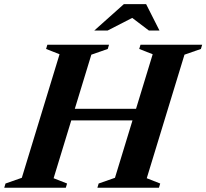

<svg xmlns="http://www.w3.org/2000/svg" viewBox="-51 -886 974 906"><path d="M202.5 -318 219 -372.5H673L656.5 -318ZM230 -630 166.5 -655 172.5 -675H463.5L457.5 -655L380 -628L202 -45L265.5 -20L259.5 0H-31L-25 -20L52 -47ZM669.5 -630 606 -655 612 -675H903L897 -655L819.5 -628L641.5 -45L705 -20L699 0H408.5L414.5 -20L491.5 -47ZM394 -742 533.5 -866.5H638.5L701.5 -742H651.5L562.5 -809.5H588.5L457 -742Z"/></svg>

Font: Newsreader 24pt
Style: Bold Italic
Weight: 700
Italic angle: -17°
Designer: Hugues Gentile
Foundry: Production Type
Version: Version 1.003